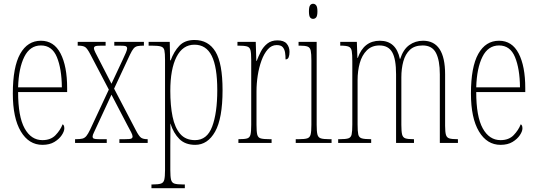

<svg xmlns="http://www.w3.org/2000/svg" viewBox="-20 -758 2848 1018"><path d="M205 10Q133 10 90.5 -61Q48 -132 48 -262Q48 -403 87 -472.5Q126 -542 197 -542Q266 -542 301 -474.5Q336 -407 336 -291V-270H76Q76 -140 110.5 -77.5Q145 -15 205 -15Q249 -15 274.5 -41.5Q300 -68 312 -99Q316 -97 318.5 -92Q321 -87 321 -77Q321 -62 307.5 -41.5Q294 -21 268.5 -5.5Q243 10 205 10ZM308 -295Q307 -394 281.5 -455.5Q256 -517 197 -517Q139 -517 109 -457Q79 -397 76 -295Z M378 0V-20H383Q404 -20 416.5 -23Q429 -26 438 -37Q447 -48 458 -71L557 -283L460 -468Q443 -501 431.5 -508.5Q420 -516 394 -516H392V-536H540V-516H519Q491 -516 484.5 -512.5Q478 -509 478 -502Q478 -495 485.5 -480Q493 -465 505 -442L571 -314L630 -440Q641 -463 647.5 -478.5Q654 -494 654 -501Q654 -509 648 -512.5Q642 -516 613 -516H586V-536H743V-516H742Q722 -516 709.5 -513.5Q697 -511 688.5 -501Q680 -491 669 -468L585 -288L700 -68Q717 -35 728.5 -27.5Q740 -20 762 -20H763V0H613V-20H641Q670 -20 676.5 -23.5Q683 -27 683 -34Q683 -42 675.5 -56.5Q668 -71 655 -95L571 -256L494 -90Q484 -67 477.5 -54.5Q471 -42 471 -34Q471 -26 477.5 -23Q484 -20 506 -20H546V0Z M783 240V220H788Q819 220 833 215.5Q847 211 851 195Q855 179 855 144V-441Q855 -476 851.5 -491.5Q848 -507 833 -511.5Q818 -516 783 -516H768V-536H880L882 -438H885Q902 -485 931 -515.5Q960 -546 1011 -546Q1085 -546 1122.5 -484Q1160 -422 1160 -280Q1160 -130 1120.5 -60Q1081 10 1015 10Q962 10 931 -21Q900 -52 884 -102H883Q884 -83 883.5 -52.5Q883 -22 883 14V144Q883 179 887 195Q891 211 905 215.5Q919 220 949 220H960V240ZM1014 -15Q1078 -15 1105 -87Q1132 -159 1132 -280Q1132 -403 1102.5 -462Q1073 -521 1011 -521Q949 -521 916 -456.5Q883 -392 883 -276Q883 -198 895 -139.5Q907 -81 935.5 -48Q964 -15 1014 -15Z M1244 0V-20H1245Q1276 -20 1290 -24Q1304 -28 1308 -44Q1312 -60 1312 -96V-440Q1312 -476 1308 -492Q1304 -508 1289 -512Q1274 -516 1242 -516H1239V-536H1336L1339 -435H1341Q1350 -459 1363 -484.5Q1376 -510 1397.5 -527Q1419 -544 1451 -544Q1485 -544 1500 -526.5Q1515 -509 1515 -483Q1515 -466 1510.5 -454.5Q1506 -443 1494 -443Q1494 -462 1491.5 -479Q1489 -496 1479.5 -507.5Q1470 -519 1447 -519Q1420 -519 1400 -496.5Q1380 -474 1366.5 -437Q1353 -400 1346.5 -357.5Q1340 -315 1340 -274V-96Q1340 -60 1344 -44Q1348 -28 1363 -24Q1378 -20 1409 -20H1420V0Z M1640 -658Q1630 -658 1624 -666Q1618 -674 1618 -698Q1618 -721 1624 -729.5Q1630 -738 1640 -738Q1650 -738 1656.5 -729.5Q1663 -721 1663 -698Q1663 -674 1656.5 -666Q1650 -658 1640 -658ZM1548 0V-20H1564Q1595 -20 1609 -24.5Q1623 -29 1627 -45Q1631 -61 1631 -96V-437Q1631 -473 1627.5 -489.5Q1624 -506 1611 -511Q1598 -516 1569 -516H1563V-536H1659V-96Q1659 -61 1663 -45Q1667 -29 1681 -24.5Q1695 -20 1725 -20H1738V0Z M1773 0V-20H1782Q1813 -20 1827 -24.5Q1841 -29 1844.5 -45.5Q1848 -62 1848 -98V-432Q1848 -470 1845 -487.5Q1842 -505 1829 -510.5Q1816 -516 1786 -516H1784V-536H1872L1875 -451H1877Q1909 -542 1994 -542Q2080 -542 2100 -446H2102Q2118 -496 2150 -519Q2182 -542 2223 -542Q2340 -542 2340 -364V-91Q2340 -58 2344.5 -43Q2349 -28 2363 -24Q2377 -20 2406 -20H2408V0H2312V-364Q2312 -438 2291.5 -477.5Q2271 -517 2221 -517Q2178 -517 2153.5 -494Q2129 -471 2118.5 -432.5Q2108 -394 2108 -348V-96Q2108 -61 2112 -45Q2116 -29 2129.5 -24.5Q2143 -20 2172 -20H2175V0H2080V-364Q2080 -445 2059.5 -481Q2039 -517 1992 -517Q1951 -517 1925 -491Q1899 -465 1887.5 -423.5Q1876 -382 1876 -333V-98Q1876 -62 1879.5 -45.5Q1883 -29 1898 -24.5Q1913 -20 1946 -20H1948V0Z M2634 10Q2562 10 2519.5 -61Q2477 -132 2477 -262Q2477 -403 2516 -472.5Q2555 -542 2626 -542Q2695 -542 2730 -474.5Q2765 -407 2765 -291V-270H2505Q2505 -140 2539.5 -77.5Q2574 -15 2634 -15Q2678 -15 2703.5 -41.5Q2729 -68 2741 -99Q2745 -97 2747.5 -92Q2750 -87 2750 -77Q2750 -62 2736.5 -41.5Q2723 -21 2697.5 -5.5Q2672 10 2634 10ZM2737 -295Q2736 -394 2710.5 -455.5Q2685 -517 2626 -517Q2568 -517 2538 -457Q2508 -397 2505 -295Z"/></svg>

Font: Noto Serif Georgian ExtraCondensed Thin
Style: Regular
Weight: 100
Width: 2
Designer: Monotype Design Team, Akaki Razmadze
Foundry: Google LLC
Version: Version 2.003; ttfautohint (v1.8.4.7-5d5b)